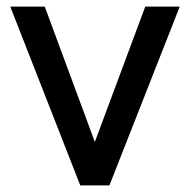

<svg xmlns="http://www.w3.org/2000/svg" viewBox="-20 -559 573 579"><path d="M222 0 11 -539H115L266 -131L418 -539H522L310 0Z"/></svg>

Font: Pitagon Sans Text Medium
Style: Regular
Weight: 500
Designer: Travis Tran
Foundry: Pitagon
Version: Version 1.000; ttfautohint (v1.8.4.7-5d5b);gftools[0.9.26]